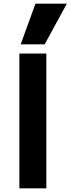

<svg xmlns="http://www.w3.org/2000/svg" viewBox="-20 -1020 382 1040"><path d="M85 0V-730H231V0ZM222 -780H92L172 -1000H342Z"/></svg>

Font: M PLUS 2
Style: Bold
Weight: 700
Designer: Coji Morishita
Foundry: UNDERFOREST DESIGN
Version: Version 1.001